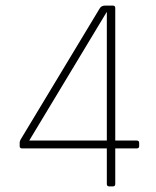

<svg xmlns="http://www.w3.org/2000/svg" viewBox="-20 -663 555 683"><path d="M360 -163V-621L84 -163ZM382 0H368Q360 0 360 -9V-135H59Q50 -135 50 -143V-155Q50 -162 56 -171L334 -632Q340 -643 353 -643H382Q390 -643 390 -634V-163H466Q475 -163 475 -155V-143Q475 -135 466 -135H390V-9Q390 0 382 0Z"/></svg>

Font: Rajdhani Light
Style: Regular
Weight: 300
Designer: Satya Rajpurohit, Jyotish Sonowal
Foundry: Indian Type Foundry
Version: Version 1.201;PS 1.0;hotconv 1.0.78;makeotf.lib2.5.61930; tt